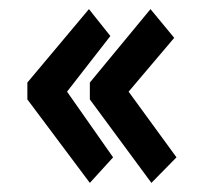

<svg xmlns="http://www.w3.org/2000/svg" viewBox="-20 -444 440 421"><path d="M177 -43 40 -226V-263L175 -424L222 -365L127 -243L228 -99ZM312 -43 177 -226V-263L310 -424L362 -361L262 -243L367 -99Z"/></svg>

Font: Inconsolata Condensed ExtraBold
Style: Regular
Weight: 800
Width: 3
Monospace: yes
Designer: Raph Levien, Cyreal, Brenton Simpson
Foundry: Raph Levien, Cyreal, Google
Version: Version 3.001; ttfautohint (v1.8.2.53-6de2)